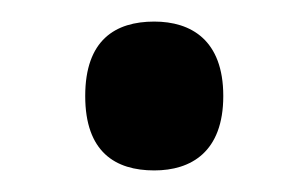

<svg xmlns="http://www.w3.org/2000/svg" viewBox="-20 -151 286 178"><path d="M123 7C157 7 187 -10 187 -62C187 -114 157 -131 123 -131C87 -131 59 -114 59 -62C59 -10 87 7 123 7Z"/></svg>

Font: Noto Serif Tamil SemiCondensed Medium
Style: Regular
Weight: 500
Width: 4
Designer: Indian Type Foundry, Tom Grace, and the Monotype Design Team
Foundry: Monotype Imaging Inc.
Version: Version 2.004